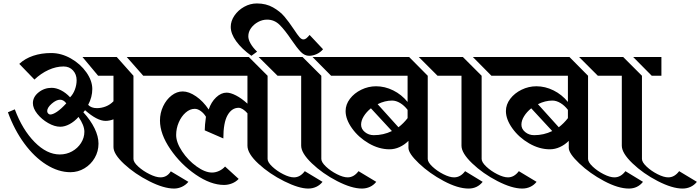

<svg xmlns="http://www.w3.org/2000/svg" viewBox="-20 -1020 4067 1115"><path d="M327 -123Q366 -123 398.5 -141Q431 -159 450.5 -189.5Q470 -220 470 -255Q470 -292 436 -341Q412 -314 384 -299Q356 -284 330 -284Q297 -284 259.5 -305.5Q222 -327 196.5 -359Q171 -391 171 -421Q171 -457 204 -483.5Q237 -510 280 -510Q306 -510 334.5 -495.5Q363 -481 387 -455Q405 -473 415 -500Q425 -527 425 -554Q425 -588 404 -611Q383 -634 349 -634Q306 -634 262 -614Q218 -594 180 -558L92 -649Q125 -680 172.5 -696Q220 -712 277 -712Q336 -712 391.5 -680.5Q447 -649 481.5 -600Q516 -551 516 -503Q516 -456 492 -411Q510 -392 543 -392Q569 -392 594.5 -402Q620 -412 639 -432V-580H550L459 -689H658L755 -580V-97Q755 -78 783 -52.5Q811 -27 848.5 -8.5Q886 10 912 10Q950 10 972 -25L1074 36Q1058 55 1036 65Q1014 75 991 75Q931 75 847 32.5Q763 -10 701 -67.5Q639 -125 639 -166V-327Q615 -318 593 -318Q544 -318 474 -380L464 -368Q506 -322 529 -275Q552 -228 552 -186Q552 -141 530 -103Q508 -65 470.5 -42.5Q433 -20 389 -20Q319 -20 249 -64Q179 -108 121 -187Q63 -266 26 -368L66 -385Q110 -267 181 -195Q252 -123 327 -123ZM716 -689H868V-580H812ZM365 -420Q349 -441 329 -441Q307 -441 280.5 -418Q254 -395 254 -375Q254 -367 259.5 -361Q265 -355 272 -355Q287 -355 311 -371Q335 -387 365 -420Z M840 -689H1425L1534 -580V-97Q1534 -78 1561 -52.5Q1588 -27 1624.5 -8.5Q1661 10 1687 10Q1723 10 1750 -26L1853 36Q1838 55 1816.5 65Q1795 75 1770 75Q1716 75 1630.5 32.5Q1545 -10 1481 -69Q1417 -128 1417 -174V-362Q1404 -377 1390.5 -385.5Q1377 -394 1366 -394Q1326 -394 1301.5 -351Q1277 -308 1277 -216L1169 -263Q1169 -291 1176 -342Q1164 -362 1146 -375Q1128 -388 1111 -388Q1083 -388 1058 -366Q1033 -344 1018 -309Q1003 -274 1003 -236Q1003 -193 1037.5 -141Q1072 -89 1121.5 -53.5Q1171 -18 1211 -18Q1232 -18 1252.5 -27.5Q1273 -37 1287 -53L1366 19Q1350 36 1327.5 45Q1305 54 1281 54Q1204 54 1116.5 -6Q1029 -66 969 -154Q909 -242 909 -320Q909 -364 927.5 -403Q946 -442 976.5 -465.5Q1007 -489 1041 -489Q1077 -489 1118.5 -460.5Q1160 -432 1192 -384Q1206 -427 1235 -454.5Q1264 -482 1296 -482Q1319 -482 1351 -465.5Q1383 -449 1417 -418V-580H840ZM1482 -689H1647V-580H1592Z M1472 -1000Q1525 -1000 1565.5 -977Q1606 -954 1631.5 -924Q1657 -894 1687 -849Q1708 -817 1719.5 -804Q1731 -791 1742 -791Q1751 -791 1759 -797.5Q1767 -804 1778 -817L1856 -734Q1841 -716 1819 -706Q1797 -696 1775 -696Q1749 -696 1727 -718.5Q1705 -741 1673 -788Q1634 -846 1603.5 -876Q1573 -906 1531 -906Q1504 -906 1479 -892.5Q1454 -879 1438 -857Q1422 -835 1422 -809Q1422 -790 1435.5 -766.5Q1449 -743 1473 -720L1440 -696Q1384 -736 1352 -780Q1320 -824 1320 -864Q1320 -898 1341.5 -929.5Q1363 -961 1398 -980.5Q1433 -1000 1472 -1000ZM1619 -689H1737L1846 -580V-97Q1846 -78 1873 -52.5Q1900 -27 1936.5 -8.5Q1973 10 1999 10Q2035 10 2062 -26L2165 36Q2150 55 2128.5 65Q2107 75 2082 75Q2022 75 1937.5 31.5Q1853 -12 1791 -71.5Q1729 -131 1729 -174V-580H1619ZM1795 -689H1959V-580H1903Z M2783 36Q2752 75 2701 75Q2639 75 2556.5 31Q2474 -13 2413 -71Q2352 -129 2352 -161V-202Q2329 -179 2300.5 -166Q2272 -153 2242 -153Q2181 -153 2121.5 -187.5Q2062 -222 2024.5 -274.5Q1987 -327 1987 -375Q1987 -413 2012 -446Q2037 -479 2078 -499Q2119 -519 2164 -519Q2215 -519 2263.5 -495Q2312 -471 2347 -428V-580H1931V-689H2356L2464 -580V-97Q2464 -78 2491 -52.5Q2518 -27 2554.5 -8.5Q2591 10 2617 10Q2654 10 2681 -26ZM2521 -580 2412 -689H2577V-580ZM2347 -382Q2328 -407 2304 -421.5Q2280 -436 2257 -436Q2215 -436 2173 -415L2294 -281Q2324 -304 2347 -334ZM2256 -259 2134 -391Q2108 -370 2092.5 -345Q2077 -320 2077 -296Q2077 -271 2099 -253Q2121 -235 2151 -235Q2207 -235 2256 -259Z M2550 -689H2668L2777 -580V-97Q2777 -78 2804 -52.5Q2831 -27 2867.5 -8.5Q2904 10 2930 10Q2966 10 2993 -26L3096 36Q3081 55 3059.5 65Q3038 75 3013 75Q2953 75 2868.5 31.5Q2784 -12 2722 -71.5Q2660 -131 2660 -174V-580H2550ZM2726 -689H2890V-580H2834Z M3714 36Q3683 75 3632 75Q3570 75 3487.5 31Q3405 -13 3344 -71Q3283 -129 3283 -161V-202Q3260 -179 3231.5 -166Q3203 -153 3173 -153Q3112 -153 3052.5 -187.5Q2993 -222 2955.5 -274.5Q2918 -327 2918 -375Q2918 -413 2943 -446Q2968 -479 3009 -499Q3050 -519 3095 -519Q3146 -519 3194.5 -495Q3243 -471 3278 -428V-580H2862V-689H3287L3395 -580V-97Q3395 -78 3422 -52.5Q3449 -27 3485.5 -8.5Q3522 10 3548 10Q3585 10 3612 -26ZM3452 -580 3343 -689H3508V-580ZM3278 -382Q3259 -407 3235 -421.5Q3211 -436 3188 -436Q3146 -436 3104 -415L3225 -281Q3255 -304 3278 -334ZM3187 -259 3065 -391Q3039 -370 3023.5 -345Q3008 -320 3008 -296Q3008 -271 3030 -253Q3052 -235 3082 -235Q3138 -235 3187 -259Z M3481 -689H3599L3708 -580V-97Q3708 -78 3735 -52.5Q3762 -27 3798.5 -8.5Q3835 10 3861 10Q3897 10 3924 -26L4027 36Q4012 55 3990.5 65Q3969 75 3944 75Q3884 75 3799.5 31.5Q3715 -12 3653 -71.5Q3591 -131 3591 -174V-580H3481ZM3657 -689H3821V-580H3765Z"/></svg>

Font: Amita
Style: Bold
Weight: 700
Designer: Eduardo Rodriguez Tunni, Modular Infotech, Brian J. Bonislawsky
Foundry: Eduardo Rodriguez Tunni, Modular Infotech, Brian J. Bonislawsky
Version: Version 1.003